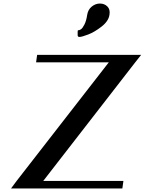

<svg xmlns="http://www.w3.org/2000/svg" viewBox="-20 -1058 812 1078"><path d="M772.5 -750 739.3 -708 222.7 -42H672.9L667 0H42L73.2 -42L590.8 -708H182.6L188.5 -750ZM73.2 -42ZM739.3 -708ZM469.7 -975.6Q474.6 -1004.9 495.6 -1021.5Q516.6 -1038.1 541 -1038.1Q566.4 -1038.1 583 -1021.5Q599.6 -1004.9 594.7 -975.6Q589.8 -939.5 550.3 -908.7Q510.7 -877.9 475.1 -864.3Q439.5 -850.6 425.8 -850.6Q420.9 -850.6 418.5 -853Q416 -855.5 416 -860.4Q416 -865.2 416 -869.1Q416 -873 416 -879.4Q416 -885.7 417 -887.7Q425.8 -887.7 434.6 -893.6Q443.4 -899.4 454.1 -920.4Q464.8 -941.4 469.7 -975.6Z"/></svg>

Font: okolaks
Style: BoldItalic
Weight: 600
Width: 8
Italic angle: -8°
Version: Version 000.6.0